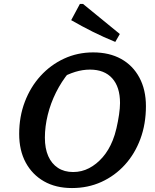

<svg xmlns="http://www.w3.org/2000/svg" viewBox="-20 -940 783 971"><path d="M344 11Q262 11 202.5 -23Q143 -57 110 -118Q77 -179 77 -263Q77 -350 105.5 -425Q134 -500 185 -556Q236 -612 304 -643.5Q372 -675 451 -675Q533 -675 592.5 -642Q652 -609 685 -547.5Q718 -486 718 -403Q718 -313 690 -237.5Q662 -162 611.5 -106.5Q561 -51 493 -20Q425 11 344 11ZM350 -70Q393 -70 430.5 -89.5Q468 -109 499 -144.5Q530 -180 550 -230Q561 -257 569 -291.5Q577 -326 582 -360Q587 -394 587 -419Q587 -500 547.5 -544Q508 -588 435 -588Q398 -588 360.5 -576.5Q323 -565 282 -542L329 -574Q291 -528 263.5 -473Q236 -418 221.5 -359Q207 -300 207 -244Q207 -189 224 -150.5Q241 -112 273 -91Q305 -70 350 -70ZM563 -728Q504 -752 449 -779.5Q394 -807 340 -838L384 -920H400L586 -768Z"/></svg>

Font: Piazzolla Thin
Style: Bold Italic
Weight: 700
Italic angle: -11.3°
Version: Version 2.005